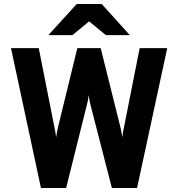

<svg xmlns="http://www.w3.org/2000/svg" viewBox="-20 -941 892 961"><path d="M426 -834 342 -765H222L364 -921H489L630 -765H510ZM35 -700H174L252 -306Q257 -285 261 -254Q265 -284 271 -307L367 -700H484L582 -307Q588 -284 592 -254Q596 -285 601 -306L679 -700H817L666 0H540L434 -412Q427 -438 424 -465Q421 -437 414 -413L311 0H185Z"/></svg>

Font: OVRPSS Recut ExtraBold
Style: Regular
Weight: 800
Designer: Giant Group
Foundry: Giant Group
Version: Version 1.001;hotconv 1.0.109;makeotfexe 2.5.65596